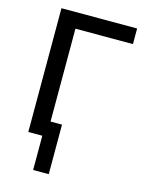

<svg xmlns="http://www.w3.org/2000/svg" viewBox="-140 -843 866 1137"><g transform="rotate(15 293.0 -274.5)"><path d="M177.7 -93.8H273.4V210H177.7ZM91.8 0V-758.8H555.7V-663.1H203.1V0Z"/></g></svg>

Font: Gothic A1 SemiBold
Style: Regular
Weight: 600
Version: Version 2.50